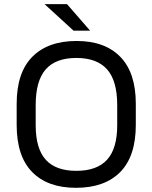

<svg xmlns="http://www.w3.org/2000/svg" viewBox="-20 -898 734 927"><path d="M60.5 -294.9V-396.5Q60.5 -547.9 136.2 -624Q211.9 -700.2 349.6 -700.2Q486.3 -700.2 561 -623.5Q635.7 -546.9 635.7 -396.5V-294.9Q635.7 -143.6 560.5 -67.4Q485.4 8.8 346.7 8.8Q210 8.8 135.3 -67.4Q60.5 -143.6 60.5 -294.9ZM545.9 -293.9V-390.6Q545.9 -507.8 497.1 -563Q448.2 -618.2 348.6 -618.2Q249 -618.2 200.7 -563Q152.3 -507.8 152.3 -390.6V-293.9Q152.3 -180.7 200.7 -127Q249 -73.2 348.6 -73.2Q448.2 -73.2 497.1 -127Q545.9 -180.7 545.9 -293.9ZM195.3 -877.9H303.7L415 -750H335Z"/></svg>

Font: Dinish Expanded
Style: Regular
Weight: 400
Width: 7
Designer: Charles Nix
Foundry: Playbeing
Version: Version 2.005; ttfautohint (v1.8.3)